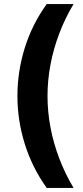

<svg xmlns="http://www.w3.org/2000/svg" viewBox="-20 -772 411 952"><path d="M211.8 160Q139.7 59.5 103 -57.8Q66.4 -175 66.4 -296Q66.4 -417.7 103 -535.1Q139.7 -652.5 211.8 -752H344.8Q303.1 -682.7 274.3 -607Q245.4 -531.3 230.5 -452.9Q215.6 -374.6 215.6 -296Q215.6 -217.4 230.5 -139.1Q245.4 -60.7 274.3 14.6Q303.1 90 344.8 160Z"/></svg>

Font: TikTok Sans Light
Style: Regular
Weight: 300
Version: Version 4.000